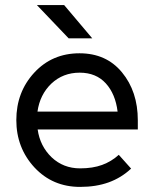

<svg xmlns="http://www.w3.org/2000/svg" viewBox="-20 -721 595 753"><path d="M520.5 -213.3V-249Q520.5 -362.2 458.2 -437.5Q396.7 -512 291.8 -512Q184.5 -512 114.3 -436Q44 -359.8 44 -250Q44 -141.2 115.2 -64.2Q186.2 12 294.2 12Q356.8 12 406.2 -5.8Q455.7 -23.7 494.2 -59.8L445.8 -113.8Q417.3 -87.7 380.5 -74.2Q343.7 -60.7 294.2 -60.7Q228.2 -60.7 182.2 -104.3Q136.8 -148.2 127.7 -213.3ZM292.5 -436Q356.8 -436 395 -394Q432.7 -352.5 441.2 -283.3H127Q136.3 -349.8 181.3 -393Q227 -436 292.5 -436ZM249.2 -570.7H341.8L231.7 -701H124.8Z"/></svg>

Font: Unageo Variable
Style: Regular
Weight: 300
Designer: Richard Sepsi
Foundry: Richard Sepsi
Version: Version 2.200